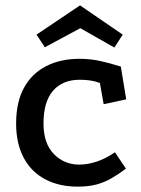

<svg xmlns="http://www.w3.org/2000/svg" viewBox="-20 -678 526 715"><path d="M352 -369Q333 -376 315 -378.5Q297 -381 277 -381Q213 -381 177.5 -340Q142 -299 142 -218Q142 -144 180.5 -104.5Q219 -65 275 -65Q307 -65 341 -76.5Q375 -88 408 -111L449 -50Q421 -29 395 -14Q369 1 339.5 9Q310 17 269 17Q200 17 148 -10.5Q96 -38 68 -91Q40 -144 40 -218Q40 -297 69 -350.5Q98 -404 151.5 -431.5Q205 -459 276 -459Q316 -459 352.5 -451Q389 -443 430 -430L450 -308L366 -290ZM278 -658 437 -549 406 -501 279 -573 147 -502 116 -549Z"/></svg>

Font: Podkova SemiBold
Style: Regular
Weight: 600
Designer: Ilya Yudin
Foundry: Cyreal (www.cyreal.org)
Version: Version 2.103